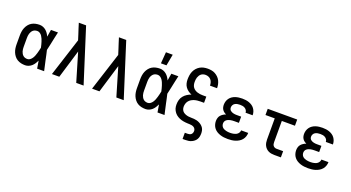

<svg xmlns="http://www.w3.org/2000/svg" viewBox="-60 -1515 4520 2473"><g transform="rotate(20 2200.0 -278.0)"><path d="M243 12Q215 12 187.5 6Q160 0 136.5 -14Q113 -28 95.5 -50Q78 -72 67.5 -97.5Q57 -123 53 -150Q49 -177 49 -205V-325Q49 -353 53 -380Q57 -407 67.5 -432.5Q78 -458 95.5 -480Q113 -502 136.5 -516Q160 -530 187.5 -536Q215 -542 243 -542Q267 -542 289.5 -533.5Q312 -525 330.5 -509.5Q349 -494 362.5 -474Q376 -454 386 -432Q390 -457 394 -481.5Q398 -506 402 -530H498Q489 -491 480.5 -452Q472 -413 464 -374V-373Q458 -347 452.5 -321Q447 -295 441 -270Q448 -242 454 -214Q460 -186 466 -158V-157Q475 -118 483.5 -78.5Q492 -39 501 0H405Q401 -26 396.5 -52Q392 -78 388 -104Q377 -82 364 -61Q351 -40 332.5 -23.5Q314 -7 290.5 2.5Q267 12 243 12ZM243 -73Q263 -73 280 -86Q297 -99 308 -116Q319 -133 326.5 -152Q334 -171 339.5 -190.5Q345 -210 350 -230Q355 -250 359 -270Q355 -289 350 -308.5Q345 -328 339 -346.5Q333 -365 325.5 -383Q318 -401 307 -417.5Q296 -434 279 -445.5Q262 -457 243 -457Q227 -457 212 -452.5Q197 -448 185.5 -438Q174 -428 166 -414.5Q158 -401 153.5 -386Q149 -371 147.5 -355.5Q146 -340 146 -325V-205Q146 -190 147.5 -174.5Q149 -159 153.5 -144Q158 -129 166 -115.5Q174 -102 185.5 -92Q197 -82 212 -77.5Q227 -73 243 -73Z M608 0 776 -523 753 -596Q741 -632 729.5 -668Q718 -704 707 -740H807L1042 0H941L826 -388L709 0Z M1158 0 1326 -523 1303 -596Q1291 -632 1279.5 -668Q1268 -704 1257 -740H1357L1592 0H1491L1376 -388L1259 0Z M1893 12Q1865 12 1837.5 6Q1810 0 1786.5 -14Q1763 -28 1745.5 -50Q1728 -72 1717.5 -97.5Q1707 -123 1703 -150Q1699 -177 1699 -205V-325Q1699 -353 1703 -380Q1707 -407 1717.5 -432.5Q1728 -458 1745.5 -480Q1763 -502 1786.5 -516Q1810 -530 1837.5 -536Q1865 -542 1893 -542Q1917 -542 1939.5 -533.5Q1962 -525 1980.5 -509.5Q1999 -494 2012.5 -474Q2026 -454 2036 -432Q2040 -457 2044 -481.5Q2048 -506 2052 -530H2148Q2139 -491 2130.5 -452Q2122 -413 2114 -374V-373Q2108 -347 2102.5 -321Q2097 -295 2091 -270Q2098 -242 2104 -214Q2110 -186 2116 -158V-157Q2125 -118 2133.5 -78.5Q2142 -39 2151 0H2055Q2051 -26 2046.5 -52Q2042 -78 2038 -104Q2027 -82 2014 -61Q2001 -40 1982.5 -23.5Q1964 -7 1940.5 2.5Q1917 12 1893 12ZM1893 -73Q1913 -73 1930 -86Q1947 -99 1958 -116Q1969 -133 1976.5 -152Q1984 -171 1989.5 -190.5Q1995 -210 2000 -230Q2005 -250 2009 -270Q2005 -289 2000 -308.5Q1995 -328 1989 -346.5Q1983 -365 1975.5 -383Q1968 -401 1957 -417.5Q1946 -434 1929 -445.5Q1912 -457 1893 -457Q1877 -457 1862 -452.5Q1847 -448 1835.5 -438Q1824 -428 1816 -414.5Q1808 -401 1803.5 -386Q1799 -371 1797.5 -355.5Q1796 -340 1796 -325V-205Q1796 -190 1797.5 -174.5Q1799 -159 1803.5 -144Q1808 -129 1816 -115.5Q1824 -102 1835.5 -92Q1847 -82 1862 -77.5Q1877 -73 1893 -73Z M1880 -610 1892 -766H1985L1956 -610Z M2475 210V125H2515Q2528 125 2540.5 121.5Q2553 118 2562.5 109Q2572 100 2576 87.5Q2580 75 2580 62Q2580 48 2572.5 35Q2565 22 2552.5 14.5Q2540 7 2525.5 4Q2511 1 2496.5 0.5Q2482 0 2467.5 -0.5Q2453 -1 2438.5 -2.5Q2424 -4 2409.5 -6.5Q2395 -9 2381 -13Q2367 -17 2353.5 -23Q2340 -29 2327.5 -36.5Q2315 -44 2304 -53.5Q2293 -63 2284 -74.5Q2275 -86 2268 -99Q2261 -112 2256.5 -125.5Q2252 -139 2250.5 -154Q2249 -169 2249 -183Q2249 -214 2257.5 -244Q2266 -274 2285.5 -298Q2305 -322 2331.5 -339Q2358 -356 2387 -366Q2362 -376 2340 -392Q2318 -408 2302 -430Q2286 -452 2279.5 -478.5Q2273 -505 2273 -532Q2273 -560 2277 -588Q2281 -616 2292 -642Q2303 -668 2321.5 -689.5Q2340 -711 2364 -725.5Q2388 -740 2415.5 -746Q2443 -752 2472 -752Q2498 -752 2524 -747.5Q2550 -743 2573 -730.5Q2596 -718 2615 -699.5Q2634 -681 2646 -657.5Q2658 -634 2663.5 -608.5Q2669 -583 2669 -556H2572Q2572 -577 2566 -598Q2560 -619 2546.5 -635Q2533 -651 2513 -659Q2493 -667 2472 -667Q2456 -667 2440.5 -662.5Q2425 -658 2412.5 -648Q2400 -638 2391.5 -624Q2383 -610 2378 -595Q2373 -580 2371.5 -564Q2370 -548 2370 -532Q2370 -513 2374.5 -494.5Q2379 -476 2390 -460.5Q2401 -445 2417 -434.5Q2433 -424 2451 -418Q2469 -412 2488 -409.5Q2507 -407 2526 -407H2576V-322H2526Q2504 -322 2483 -319.5Q2462 -317 2441.5 -310.5Q2421 -304 2402.5 -292.5Q2384 -281 2371 -264Q2358 -247 2352 -226.5Q2346 -206 2346 -185Q2346 -165 2353.5 -146.5Q2361 -128 2376 -116Q2391 -104 2410 -97Q2429 -90 2448 -87.5Q2467 -85 2486.5 -85Q2506 -85 2525.5 -83.5Q2545 -82 2564 -77Q2583 -72 2600.5 -63Q2618 -54 2633 -41.5Q2648 -29 2658.5 -12.5Q2669 4 2673 23.5Q2677 43 2677 62Q2677 83 2673 103.5Q2669 124 2658.5 142Q2648 160 2631.5 173.5Q2615 187 2596 195.5Q2577 204 2556.5 207Q2536 210 2515 210Z M3022 12Q2995 12 2969 9Q2943 6 2918 -2Q2893 -10 2870.5 -23.5Q2848 -37 2831.5 -57.5Q2815 -78 2807 -103Q2799 -128 2799 -154Q2799 -175 2805 -196Q2811 -217 2824.5 -232.5Q2838 -248 2856 -259.5Q2874 -271 2894 -278Q2878 -285 2864 -295.5Q2850 -306 2840.5 -320.5Q2831 -335 2827 -352Q2823 -369 2823 -386Q2823 -410 2830 -433Q2837 -456 2851 -475Q2865 -494 2885 -507.5Q2905 -521 2927.5 -528.5Q2950 -536 2974 -539Q2998 -542 3021 -542Q3045 -542 3068.5 -539Q3092 -536 3114.5 -528Q3137 -520 3156.5 -507Q3176 -494 3190 -475Q3204 -456 3211.5 -433Q3219 -410 3219 -386V-385H3122Q3122 -403 3112.5 -418Q3103 -433 3088 -442Q3073 -451 3056 -454Q3039 -457 3021 -457Q3004 -457 2986.5 -454Q2969 -451 2953.5 -442.5Q2938 -434 2929 -418Q2920 -402 2920 -385Q2920 -373 2924 -362Q2928 -351 2937 -343Q2946 -335 2956.5 -330.5Q2967 -326 2978.5 -323Q2990 -320 3001.5 -319Q3013 -318 3025 -318H3086V-233H3025Q3011 -233 2997 -232Q2983 -231 2969 -228Q2955 -225 2942 -219.5Q2929 -214 2918 -205Q2907 -196 2901.5 -183Q2896 -170 2896 -156Q2896 -142 2901 -128.5Q2906 -115 2916 -105Q2926 -95 2939 -89Q2952 -83 2965.5 -79.5Q2979 -76 2993.5 -74.5Q3008 -73 3022 -73Q3035 -73 3049 -74.5Q3063 -76 3076 -79Q3089 -82 3101.5 -88Q3114 -94 3124 -103.5Q3134 -113 3140 -126Q3146 -139 3146 -152H3243Q3243 -127 3234.5 -102Q3226 -77 3209.5 -57Q3193 -37 3170.5 -23.5Q3148 -10 3123.5 -2Q3099 6 3073 9Q3047 12 3022 12Z M3746 0H3655Q3634 0 3613.5 -3.5Q3593 -7 3574.5 -16Q3556 -25 3541 -40Q3526 -55 3516.5 -74Q3507 -93 3503.5 -113.5Q3500 -134 3500 -155V-445H3373V-530H3777V-445H3597V-155Q3597 -142 3599.5 -129Q3602 -116 3610 -106Q3618 -96 3630 -90.5Q3642 -85 3655 -85H3746Z M4122 12Q4095 12 4069 9Q4043 6 4018 -2Q3993 -10 3970.5 -23.5Q3948 -37 3931.5 -57.5Q3915 -78 3907 -103Q3899 -128 3899 -154Q3899 -175 3905 -196Q3911 -217 3924.5 -232.5Q3938 -248 3956 -259.5Q3974 -271 3994 -278Q3978 -285 3964 -295.5Q3950 -306 3940.5 -320.5Q3931 -335 3927 -352Q3923 -369 3923 -386Q3923 -410 3930 -433Q3937 -456 3951 -475Q3965 -494 3985 -507.5Q4005 -521 4027.5 -528.5Q4050 -536 4074 -539Q4098 -542 4121 -542Q4145 -542 4168.5 -539Q4192 -536 4214.5 -528Q4237 -520 4256.5 -507Q4276 -494 4290 -475Q4304 -456 4311.5 -433Q4319 -410 4319 -386V-385H4222Q4222 -403 4212.5 -418Q4203 -433 4188 -442Q4173 -451 4156 -454Q4139 -457 4121 -457Q4104 -457 4086.5 -454Q4069 -451 4053.5 -442.5Q4038 -434 4029 -418Q4020 -402 4020 -385Q4020 -373 4024 -362Q4028 -351 4037 -343Q4046 -335 4056.5 -330.5Q4067 -326 4078.5 -323Q4090 -320 4101.5 -319Q4113 -318 4125 -318H4186V-233H4125Q4111 -233 4097 -232Q4083 -231 4069 -228Q4055 -225 4042 -219.5Q4029 -214 4018 -205Q4007 -196 4001.5 -183Q3996 -170 3996 -156Q3996 -142 4001 -128.5Q4006 -115 4016 -105Q4026 -95 4039 -89Q4052 -83 4065.5 -79.5Q4079 -76 4093.5 -74.5Q4108 -73 4122 -73Q4135 -73 4149 -74.5Q4163 -76 4176 -79Q4189 -82 4201.5 -88Q4214 -94 4224 -103.5Q4234 -113 4240 -126Q4246 -139 4246 -152H4343Q4343 -127 4334.5 -102Q4326 -77 4309.5 -57Q4293 -37 4270.5 -23.5Q4248 -10 4223.5 -2Q4199 6 4173 9Q4147 12 4122 12Z"/></g></svg>

Font: Lode Dark Term
Style: Bold
Weight: 700
Monospace: yes
Designer: Belleve Invis
Foundry: Belleve Invis
Version: Version 29.2.0